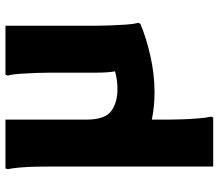

<svg xmlns="http://www.w3.org/2000/svg" viewBox="-70 -518 819 720"><g transform="rotate(-90 340.0 -157.5)"><path d="M76 232V-380Q76 -400 75.5 -430.5Q75 -461 72.5 -491Q70 -521 66 -539L69 -547H252V-243Q252 -174 284 -150.5Q316 -127 367 -127Q385 -127 401.5 -129.5Q418 -132 433 -136Q428 -163 428 -207V-380Q428 -400 427 -430.5Q426 -461 424 -491Q422 -521 417 -539L421 -547H604V-210Q604 -190 605 -159Q606 -128 608 -97.5Q610 -67 615 -49L611 -41Q562 -20 492.5 -4Q423 12 354 12Q328 12 302.5 9.5Q277 7 252 2V66Q252 86 253 116Q254 146 256.5 176Q259 206 263 224L260 232Z"/></g></svg>

Font: Kufam
Style: Bold
Weight: 700
Designer: Wael Morcos, Artur Schmal
Foundry: Original Type
Version: Version 1.300; ttfautohint (v1.8.3)